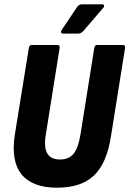

<svg xmlns="http://www.w3.org/2000/svg" viewBox="-20 -864 602 892"><path d="M245 8Q131 8 80.5 -53.5Q30 -115 49 -239L114 -641Q116 -655 127 -655H246Q260 -655 257 -641L193 -240Q183 -180 199.5 -151.5Q216 -123 258 -123Q301 -123 322.5 -150.5Q344 -178 354 -240L418 -641Q420 -655 431 -655H550Q564 -655 561 -641L496 -234Q477 -107 417.5 -49.5Q358 8 245 8ZM273 -708Q266 -708 264 -713Q262 -718 266 -724L338 -831Q347 -844 360 -844H455Q462 -844 463.5 -838.5Q465 -833 460 -828L369 -722Q363 -715 357 -711.5Q351 -708 343 -708Z"/></svg>

Font: Sofia Sans Condensed Black
Style: Italic
Weight: 900
Italic angle: -9°
Version: Version 4.100